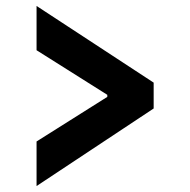

<svg xmlns="http://www.w3.org/2000/svg" viewBox="-20 -624 640 646"><path d="M103 -148 341 -298V-305L103 -455V-604L497 -346V-259L103 2Z"/></svg>

Font: IBMPlexSans-Bold
Style: Bold
Weight: 700
Designer: Mike Abbink, Paul van der Laan, Pieter van Rosmalen
Foundry: Bold Monday
Version: Version 3.1